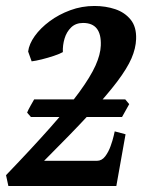

<svg xmlns="http://www.w3.org/2000/svg" viewBox="-24 -620 497 640"><path d="M394.5 -172.4 363.8 0H3.9L-3.9 -36.1Q83.5 -127 143.8 -195.1Q204.1 -263.2 240.7 -313.5Q277.3 -363.8 294.2 -401.1Q311 -438.5 312 -468.3Q314.9 -543.5 252.9 -543.5Q228.5 -543.5 213.1 -528.6Q197.8 -513.7 191.2 -491.5Q184.6 -469.2 185.5 -446.3Q175.3 -440.4 155.5 -433.8Q135.7 -427.2 115.2 -422.1Q94.7 -417 81.5 -415.5L69.8 -448.2Q72.8 -473.1 91.8 -499.8Q110.8 -526.4 141.4 -549.1Q171.9 -571.8 210.2 -585.9Q248.5 -600.1 291 -600.1Q328.1 -600.1 360.1 -589.4Q392.1 -578.6 411.6 -554.4Q431.2 -530.3 429.7 -489.7Q428.7 -459 414.3 -425.5Q399.9 -392.1 366.2 -347.4Q332.5 -302.7 273.4 -239Q214.4 -175.3 123 -84H299.3Q315.4 -84 326.7 -98.9Q337.9 -113.8 344.7 -133.1Q351.6 -152.3 355 -167.2Q358.4 -182.1 358.4 -182.1ZM406.7 -272.9 382.8 -230H79.1L66.4 -244.6Q69.3 -252.4 77.4 -266.8Q85.4 -281.2 89.8 -288.6H393.6Z"/></svg>

Font: Gentium Plus
Style: Bold Italic
Weight: 700
Italic angle: -8°
Designer: Victor Gaultney, Annie Olsen, Iska Routamaa, Becca Hirsbrunner
Foundry: SIL International
Version: Version 6.101